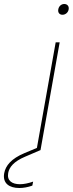

<svg xmlns="http://www.w3.org/2000/svg" viewBox="-146 -752 365 962"><path d="M37 0H57L153 -540H133ZM167 -678C181 -678 195 -688 198 -705C201 -722 190 -732 176 -732C162 -732 149 -722 146 -705C143 -688 153 -678 167 -678ZM-23 15C-90 43 -118 78 -125 116C-134 167 -99 190 -49 190C-29 190 -6 186 16 178L20 158C-3 166 -26 171 -46 171C-85 171 -112 154 -105 115C-100 86 -77 57 -20 33L57 0L51 -16Z"/></svg>

Font: Poppins Devanagari Thin
Style: Italic
Weight: 100
Italic angle: -10°
Designer: Ninad Kale (Devanagari), Jonny Pinhorn (Latin)
Foundry: Indian Type Foundry
Version: 4.005